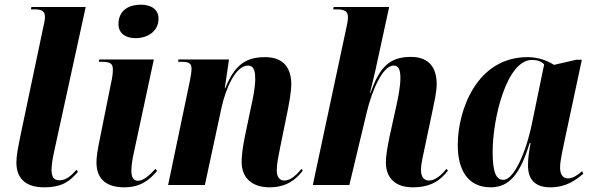

<svg xmlns="http://www.w3.org/2000/svg" viewBox="-20 -790 2532 820"><path d="M168 10C250 10 280 -19 313 -56L307 -65C285 -41 263 -20 235 -20C210 -20 201 -33 200 -63C200 -81 204 -112 213 -151L346 -760H114L112 -750H129C167 -750 172 -735 172 -716C172 -705 168 -686 164 -670L68 -214C56 -155 50 -123 50 -96C50 -26 92 10 168 10Z M559 -627C609 -627 657 -655 657 -710C657 -754 620 -770 581 -770C533 -770 486 -748 486 -687C486 -646 519 -627 559 -627ZM510 10C581 10 619 -22 651 -60L644 -69C623 -46 594 -18 570 -18C548 -18 542 -35 541 -58C541 -81 545 -110 554 -149L637 -536H404L402 -526H415C453 -526 462 -517 462 -493C462 -475 459 -455 454 -434L409 -210C396 -150 392 -118 392 -96C392 -25 435 10 510 10Z M1131 10C1203 10 1244 -23 1273 -61L1268 -69C1251 -50 1226 -19 1194 -19C1174 -19 1162 -34 1162 -63C1162 -91 1169 -121 1176 -158L1208 -315C1215 -351 1224 -397 1224 -431C1224 -493 1196 -546 1113 -546C1031 -546 983 -515 942 -413H940L958 -536H742L741 -526H759C793 -526 798 -514 798 -495C798 -482 794 -462 791 -445L698 0H855L926 -330C944 -412 986 -510 1039 -510C1068 -510 1070 -477 1070 -452C1070 -419 1060 -367 1054 -342L1025 -203C1016 -158 1012 -124 1012 -98C1012 -31 1056 10 1131 10Z M1742 10C1827 10 1864 -25 1893 -61L1887 -69C1864 -41 1838 -19 1813 -19C1791 -19 1778 -34 1778 -63C1778 -90 1786 -122 1794 -160L1827 -316C1834 -351 1845 -396 1845 -431C1845 -493 1819 -547 1735 -547C1641 -547 1601 -501 1562 -393H1560C1566 -417 1585 -494 1589 -516L1642 -760H1405L1403 -750H1419C1459 -750 1466 -736 1466 -716C1466 -705 1464 -692 1460 -675L1316 0H1472L1546 -309C1568 -402 1614 -510 1661 -510C1685 -510 1690 -488 1690 -455C1690 -421 1680 -371 1674 -344L1643 -203C1634 -159 1628 -123 1628 -96C1628 -30 1669 10 1742 10Z M2076 10C2156 10 2202 -48 2242 -179H2246C2240 -145 2235 -119 2235 -83C2235 -19 2270 10 2330 10C2401 10 2441 -23 2471 -48L2466 -59C2448 -43 2427 -28 2406 -28C2385 -28 2372 -44 2372 -74C2372 -104 2385 -159 2390 -184L2465 -535H2442L2346 -513C2321 -529 2282 -546 2233 -546C2016 -546 1935 -319 1935 -171C1935 -61 1980 10 2076 10ZM2130 -22C2099 -22 2084 -53 2084 -141C2084 -285 2144 -534 2252 -534C2271 -534 2290 -530 2304 -515L2252 -263C2226 -136 2174 -22 2130 -22Z"/></svg>

Font: Noto Serif Display Condensed ExtraBold
Style: Italic
Weight: 800
Width: 3
Italic angle: -12°
Designer: Monotype Design Team
Foundry: Monotype Imaging Inc.
Version: Version 2.009